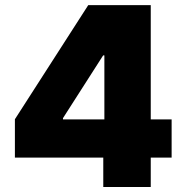

<svg xmlns="http://www.w3.org/2000/svg" viewBox="-20 -748 740 768"><path d="M39.6 -117.7V-271L333 -727.5H469.7V-526.4H392.6L231.9 -275.4V-270.5H666.5V-117.7ZM393.1 0V-164.6L397.5 -231.9V-727.5H583V0Z"/></svg>

Font: Inter 17pt Black
Style: Regular
Weight: 900
Version: Version 4.001;git-66647c0bb